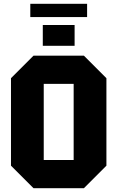

<svg xmlns="http://www.w3.org/2000/svg" viewBox="-20 -994 620 1014"><path d="M38 -119V-581L157 -700H423L542 -581V-119L423 0H157ZM211 -551V-149H369V-551ZM206 -752V-862H374V-752ZM140 -904V-974H440V-904Z"/></svg>

Font: Tektur SemiCondensed
Style: Bold
Weight: 700
Width: 4
Designer: Adam Jagosz
Foundry: Adam Jagosz
Version: Version 1.005;gftools[0.9.30]